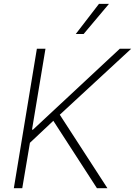

<svg xmlns="http://www.w3.org/2000/svg" viewBox="-20 -982 705 1002"><path d="M52.2 0 172.4 -727.5H217.3L147 -305.2H151.9L605 -727.5H664.6L292 -383.3L540.5 0H485.8L258.3 -351.6L136.2 -236.8L96.2 0ZM375.5 -804.7 496.6 -961.9H548.8L416.5 -804.7Z"/></svg>

Font: Inter Tight ExtraLight
Style: Italic
Weight: 250
Italic angle: -9.39999°
Designer: Rasmus Andersson
Foundry: rsms
Version: Version 3.004